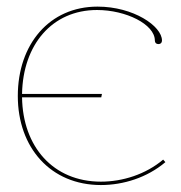

<svg xmlns="http://www.w3.org/2000/svg" viewBox="-20 -542 535 566"><path d="M267.5 -522.5C126 -522.5 32.5 -412 32.5 -259C32.5 -106.5 129.5 3.5 277.5 3.5C343.5 3.5 414 -18.5 467.5 -64L461 -71.5C409.5 -28 341.5 -6.5 277.5 -6.5C136.5 -6.5 47 -110 45 -255H278.5L280.5 -265H45C47.5 -410 133.5 -512.5 266 -512.5C351 -512.5 436.5 -470.5 436.5 -422.5C436.5 -416 440.5 -412 447 -412C453.5 -412 457.5 -416 457.5 -422.5C457.5 -465 373.5 -522.5 267.5 -522.5Z"/></svg>

Font: ZnikomitSC
Style: Regular
Weight: 100
Designer: gluk
Foundry: gluk
Version: Version 0.55